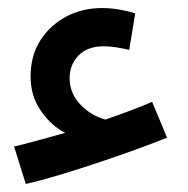

<svg xmlns="http://www.w3.org/2000/svg" viewBox="-20 -541 468 477"><path d="M44 -84 15 -177Q41 -183 73.5 -192Q106 -201 142 -211Q108 -228 82 -265Q56 -302 56 -351Q56 -403 80.5 -441Q105 -479 145 -500Q185 -521 233 -521Q254 -521 275 -517.5Q296 -514 316 -508L301 -417Q285 -421 268 -423.5Q251 -426 238 -426Q197 -426 175 -403Q153 -380 153 -347Q153 -309 180 -281Q207 -253 242 -244Q271 -254 300.5 -265Q330 -276 358 -288L395 -199Q363 -186 317.5 -169.5Q272 -153 222.5 -136.5Q173 -120 126.5 -106Q80 -92 44 -84Z"/></svg>

Font: Noto Sans Arabic Med
Style: Regular
Weight: 500
Designer: Monotype Design Team, Nadine Chahine, Nizar Qandah and Khaled Hosny
Foundry: Monotype Imaging Inc.
Version: Version 2.012; ttfautohint (v1.8.4.7-5d5b)